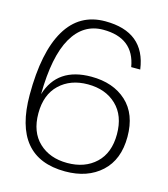

<svg xmlns="http://www.w3.org/2000/svg" viewBox="-110 -808 789 904"><g transform="rotate(15 285.0 -356.0)"><path d="M291 10Q37 10 37 -296Q37 -504 101.5 -613Q166 -722 292 -722Q485 -722 509 -545H465Q442 -681 293 -681Q196 -681 143 -589Q90 -497 88 -312Q131 -453 296 -453Q403 -453 468 -393.5Q533 -334 533 -223Q533 -112 466.5 -51Q400 10 291 10ZM290 -31Q376 -31 429 -81Q482 -131 482 -222Q482 -313 429 -363.5Q376 -414 290 -414Q205 -414 152 -363.5Q99 -313 99 -222Q99 -131 152 -81Q205 -31 290 -31Z"/></g></svg>

Font: Creato Display Light
Style: Regular
Weight: 300
Version: Version 1.000